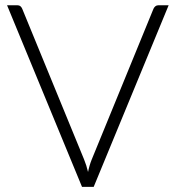

<svg xmlns="http://www.w3.org/2000/svg" viewBox="-20 -728 684 748"><path d="M7.5 -707.5H48Q55 -707.5 59.5 -703.8Q64 -700 66.5 -694L307.5 -107Q317 -84 323 -58Q328.5 -85 337.5 -107L578 -694Q580.5 -699.5 585.2 -703.5Q590 -707.5 597 -707.5H637L345 0H299.5Z"/></svg>

Font: o
Style: Regular
Weight: 300
Designer: Lukasz Dziedzic
Foundry: Lukasz Dziedzic
Version: Version 1.104; Western+Polish opensource; ttfautohint (v1.8.